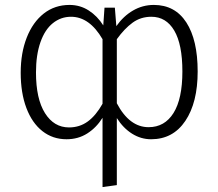

<svg xmlns="http://www.w3.org/2000/svg" viewBox="-20 -554 886 779"><path d="M782 -264Q782 -138 732 -63.5Q682 11 593 11Q552 11 516 -11.5Q480 -34 454 -75V197L396 205V-76Q371 -36 334 -12.5Q297 11 250 11Q194 11 152 -22Q110 -55 87 -116Q64 -177 64 -259Q64 -339 88.5 -401.5Q113 -464 157.5 -499Q202 -534 262 -534Q305 -534 340 -511.5Q375 -489 399 -451L404 -523H446L452 -448Q481 -489 520 -511.5Q559 -534 604 -534Q690 -534 736 -463Q782 -392 782 -264ZM396 -133V-395Q343 -486 268 -486Q227 -486 194.5 -460Q162 -434 144 -382.5Q126 -331 126 -260Q126 -153 162.5 -95Q199 -37 260 -37Q303 -37 336 -61Q369 -85 396 -133ZM720 -264Q720 -374 687 -430Q654 -486 594 -486Q551 -486 518 -462Q485 -438 454 -395V-135Q505 -38 583 -38Q648 -38 684 -95.5Q720 -153 720 -264Z"/></svg>

Font: Fira Sans Light
Style: Regular
Weight: 300
Designer: bBox Type GmbH & Carrois Corporate GbR & Edenspiekermann AG
Foundry: bBox Type GmbH & Carrois Corporate GbR & Edenspiekermann AG
Version: Version 4.301